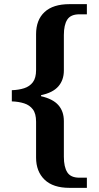

<svg xmlns="http://www.w3.org/2000/svg" viewBox="-20 -780 477 926"><path d="M315 126Q236 126 195 86.5Q154 47 154 -20V-193Q154 -232 138.5 -252.5Q123 -273 96.5 -281.5Q70 -290 37 -291V-345Q70 -346 96.5 -354.5Q123 -363 138.5 -383.5Q154 -404 154 -442V-615Q154 -684 195 -722Q236 -760 315 -760H399V-711H363Q321 -711 304.5 -685.5Q288 -660 288 -611V-440Q288 -394 261.5 -363.5Q235 -333 178 -321V-316Q235 -303 261.5 -273Q288 -243 288 -196V-24Q288 25 304.5 51Q321 77 363 77H399V126Z"/></svg>

Font: Noto Serif Khmer SemiBold
Style: Regular
Weight: 600
Version: Version 2.003